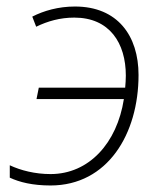

<svg xmlns="http://www.w3.org/2000/svg" viewBox="-20 -559 493 589"><path d="M135 10C310 10 405 -148 405 -329C405 -449 341 -539 210 -539C159 -539 114 -526 79 -508L91 -477C126 -494 164 -505 208 -505C316 -505 366 -427 366 -327C366 -314 365 -302 364 -290H99L92 -255H360C339 -120 253 -25 135 -25C88 -25 44 -36 10 -52V-14C40 0 80 10 135 10Z"/></svg>

Font: Noto Sans ExtraLight
Style: Italic
Weight: 200
Italic angle: -12°
Designer: Monotype Design Team
Foundry: Monotype Imaging Inc.
Version: Version 2.013